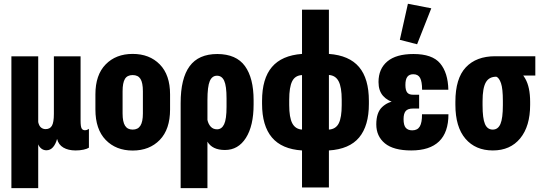

<svg xmlns="http://www.w3.org/2000/svg" viewBox="-20 -781 2851 1011"><path d="M40 209.5H181.2V-21Q187 -6.8 198.2 1.7Q209.5 10.3 224.6 10.3Q244.6 10.3 258.8 -5.6Q272.9 -21.5 280.3 -48.8H280.8Q288.1 -19 313.7 -3.9Q339.4 11.2 378.4 11.2Q400.4 11.2 419.7 7.1Q439 2.9 448.2 -3.4V-102.5Q443.4 -99.1 438.2 -97.2Q433.1 -95.2 427.2 -95.2Q415.5 -95.2 409.9 -104.7Q404.3 -114.3 404.3 -146.5V-484.4H263.7V-181.2Q263.7 -136.7 253.4 -118.9Q243.2 -101.1 220.2 -101.1Q206.5 -101.1 196 -109.6Q185.5 -118.2 181.2 -138.2V-484.4H40Z M482.4 -204.6Q482.4 -100.1 536.6 -44.2Q590.8 11.7 678.7 11.7Q767.1 11.7 821.3 -44.2Q875.5 -100.1 875.5 -204.6V-284.2Q875.5 -386.7 821.3 -441.9Q767.1 -497.1 678.7 -497.1Q590.3 -497.1 536.4 -441.9Q482.4 -386.7 482.4 -284.2ZM625.5 -300.3Q625.5 -344.7 637.7 -365.2Q649.9 -385.7 678.7 -385.7Q707 -385.7 719.7 -365.5Q732.4 -345.2 732.4 -300.3V-183.6Q732.4 -139.6 719.2 -119.1Q706.1 -98.6 678.7 -98.6Q651.4 -98.6 638.4 -119.1Q625.5 -139.6 625.5 -183.6Z M931.2 209.5H1072.3V-35.2Q1084.5 -13.7 1107.7 -2.4Q1130.9 8.8 1164.6 8.8Q1234.4 8.8 1274.9 -54.9Q1315.4 -118.7 1315.4 -230.5V-253.4Q1315.4 -370.1 1269.8 -433.1Q1224.1 -496.1 1124.5 -496.6Q1025.4 -496.6 978.3 -432.1Q931.2 -367.7 931.2 -238.3ZM1123 -100.1Q1102.5 -100.1 1089.8 -113.8Q1077.1 -127.4 1072.3 -149.4V-253.9Q1072.3 -325.2 1084.5 -353.8Q1096.7 -382.3 1122.6 -382.3Q1148.4 -382.3 1160.6 -355.5Q1172.9 -328.6 1172.9 -262.7V-218.8Q1172.9 -153.3 1160.2 -126.7Q1147.5 -100.1 1123 -100.1Z M1570.3 206.1H1711.9V11.2Q1819.8 4.4 1871.1 -57.1Q1922.4 -118.7 1922.4 -233.9V-249.5Q1922.4 -367.2 1870.6 -428.2Q1818.8 -489.3 1711.9 -497.1V-730H1570.3V-497.1Q1463.9 -489.3 1411.9 -428.2Q1359.9 -367.2 1359.9 -250V-234.4Q1359.9 -118.7 1411.9 -57.1Q1463.9 4.4 1570.3 11.2ZM1570.3 -98.6Q1535.2 -101.1 1519 -131.8Q1502.9 -162.6 1502.9 -227.5V-256.3Q1502.9 -321.8 1518.3 -352.8Q1533.7 -383.8 1570.3 -385.7ZM1711.9 -98.6V-386.2Q1747.1 -383.8 1763.2 -352.8Q1779.3 -321.8 1779.3 -255.9V-227.5Q1779.3 -162.6 1763.9 -131.8Q1748.5 -101.1 1711.9 -98.6Z M2145.5 11.2Q2242.7 11.2 2292 -36.4Q2341.3 -84 2341.3 -179.2H2202.1Q2202.6 -136.2 2190.7 -115.5Q2178.7 -94.7 2150.9 -94.7Q2127.9 -94.7 2116.5 -108.2Q2105 -121.6 2105 -153.8Q2105 -182.6 2116 -196Q2127 -209.5 2154.8 -209.5H2187V-282.2H2154.8Q2132.8 -282.2 2123.8 -294.4Q2114.7 -306.6 2114.7 -333.5Q2114.7 -363.3 2125 -376.7Q2135.3 -390.1 2156.2 -390.1Q2181.6 -390.1 2192.1 -370.6Q2202.6 -351.1 2202.6 -308.6H2340.8Q2338.9 -397.9 2297.6 -447.3Q2256.3 -496.6 2157.2 -496.6Q2065.9 -496.6 2019.5 -457.5Q1973.1 -418.5 1973.1 -349.1Q1973.1 -303.2 1997.1 -276.1Q2021 -249 2063.5 -238.8V-249Q2022.9 -246.1 1992.2 -217.3Q1961.4 -188.5 1961.4 -126Q1961.4 -63.5 2006.8 -26.1Q2052.2 11.2 2145.5 11.2ZM2176.3 -547.9 2251 -737.3 2127.9 -761.2 2085.4 -571.3Z M2575.2 11.2Q2667 11.2 2719.2 -52.5Q2771.5 -116.2 2771.5 -229V-244.6Q2771.5 -322.3 2745.8 -366.9Q2720.2 -411.6 2678.7 -430.2V-383.3H2798.8V-484.9H2587.4Q2487.8 -484.9 2432.9 -426.5Q2377.9 -368.2 2377.9 -245.1V-229.5Q2377.9 -112.3 2430.9 -50.5Q2483.9 11.2 2575.2 11.2ZM2574.7 -98.6Q2546.4 -98.6 2533.7 -127.9Q2521 -157.2 2521 -226.6V-248.5Q2521 -316.9 2538.1 -347.2Q2555.2 -377.4 2593.8 -377Q2608.4 -371.1 2618.2 -342.5Q2627.9 -314 2627.9 -249.5V-227.5Q2627.9 -158.2 2615.2 -128.4Q2602.5 -98.6 2574.7 -98.6Z"/></svg>

Font: Roboto Flex
Style: wght 700 wdth 25 opsz 34 GRAD 0.00 slnt 0.00 XTRA 468 XOPQ 96 YOPQ 79 YTLC 514 YTUC 712 YTAS 750 YTDE -203.00 YTFI 738
Weight: 700
Width: 1
Designer: Berlow after Robertson
Foundry: Google
Version: Version 3.100